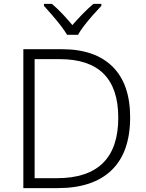

<svg xmlns="http://www.w3.org/2000/svg" viewBox="-20 -967 751 987"><path d="M649 -364Q649 -184 553.5 -92Q458 0 277 0H100V-714H299Q468 -714 558.5 -624.5Q649 -535 649 -364ZM588 -362Q588 -663 287 -663H158V-51H272Q588 -51 588 -362ZM325 -788Q312 -810 291 -837Q270 -864 247 -890.5Q224 -917 206 -937V-947H247Q274 -924 301.5 -895Q329 -866 352 -838Q376 -866 404.5 -895Q433 -924 460 -947H501V-937Q482 -917 458.5 -890.5Q435 -864 414 -837Q393 -810 381 -788Z"/></svg>

Font: Noto Sans Lao UI Light
Style: Regular
Weight: 300
Designer: Monotype Design Team
Foundry: Monotype Imaging Inc.
Version: Version 2.000; ttfautohint (v1.8.4.7-5d5b)